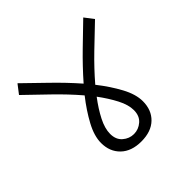

<svg xmlns="http://www.w3.org/2000/svg" viewBox="-176 -868 1061 1061"><g transform="rotate(-45 354.0 -338.0)"><path d="M57 -642 97 -694Q149 -643 220 -574.5Q291 -506 354 -434Q417 -506 487.5 -574.5Q558 -643 611 -694L651 -642Q593 -587 523.5 -520Q454 -453 395 -384Q447 -318 482 -253Q517 -188 517 -134Q517 -65 474 -23.5Q431 18 354 18Q277 18 233.5 -24Q190 -66 190 -134Q190 -188 225 -253Q260 -318 312 -384Q253 -453 183.5 -520Q114 -587 57 -642ZM354 -332Q313 -278 287 -227Q261 -176 261 -134Q261 -89 289.5 -64.5Q318 -40 354 -40Q390 -40 418.5 -64.5Q447 -89 447 -134Q447 -176 420.5 -227Q394 -278 354 -332Z"/></g></svg>

Font: Palanquin Light
Style: Regular
Weight: 300
Designer: Pria Ravichandran
Version: Version 1.0.4